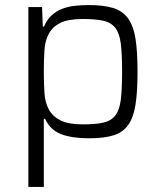

<svg xmlns="http://www.w3.org/2000/svg" viewBox="-20 -538 633 758"><path d="M92 200V-510H146L149 -433H154Q165 -460 183.5 -477Q202 -494 225 -503Q248 -512 275 -515Q302 -518 330 -518Q389 -518 426.5 -506.5Q464 -495 485.5 -465.5Q507 -436 515 -385Q523 -334 523 -255Q523 -176 515 -125Q507 -74 486 -44.5Q465 -15 427.5 -3.5Q390 8 331 8Q264 8 221 -8.5Q178 -25 158 -69H153V200ZM307 -47Q358 -47 388.5 -54Q419 -61 435.5 -82.5Q452 -104 457 -145Q462 -186 462 -255Q462 -324 457 -365Q452 -406 435.5 -427.5Q419 -449 388.5 -456Q358 -463 307 -463Q250 -463 219 -448Q188 -433 173 -405.5Q158 -378 155.5 -340Q153 -302 153 -255Q153 -210 155.5 -171.5Q158 -133 173 -105.5Q188 -78 219 -62.5Q250 -47 307 -47Z"/></svg>

Font: Azeri Sans Light
Style: Regular
Weight: 300
Designer: Hector Gatti & Omnibus-Type (original fonts) / Cristiano Sobral (main changes and remastering)
Version: Version 1.000; ttfautohint (v1.6)